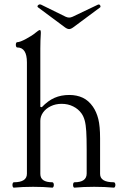

<svg xmlns="http://www.w3.org/2000/svg" viewBox="-20 -864 575 888"><path d="M37.6 -8.8Q37.6 -13.7 39.3 -17.3Q41 -21 43.9 -21Q104.5 -21 104.5 -60.5V-575.2Q104.5 -644.5 59.6 -644.5Q56.6 -644.5 54.9 -648.2Q53.2 -651.9 53.2 -656.7Q53.2 -662.1 54.9 -665.5Q56.6 -668.9 59.6 -668.9Q72.3 -668.9 100.8 -684.3Q129.4 -699.7 143.6 -711.9Q159.2 -725.1 164.6 -725.1Q168.9 -725.1 168.9 -711.4Q166.5 -676.8 166.5 -639.2V-370.1L173.3 -368.2Q202.1 -398.4 232.4 -411.6Q262.7 -424.8 300.3 -424.8Q335.4 -424.8 362.8 -411.9Q390.1 -398.9 409.7 -370.6Q426.3 -346.7 434.6 -313.7Q442.9 -280.8 442.9 -224.6V-59.6Q442.9 -21 506.8 -21Q509.8 -21 511.7 -17.3Q513.7 -13.7 513.7 -8.8Q513.7 -3.9 511.7 0Q509.8 3.9 506.8 3.9Q466.3 0 415.5 0Q364.7 0 324.2 3.9Q321.3 3.9 319.6 0.2Q317.9 -3.4 317.9 -8.8Q317.9 -13.7 319.6 -17.3Q321.3 -21 324.2 -21Q380.9 -21 380.9 -61.5V-172.9Q380.9 -226.1 378.9 -256.8Q377 -287.6 371.8 -306.6Q366.7 -325.7 356.9 -339.4Q342.3 -359.9 318.4 -371.8Q294.4 -383.8 265.1 -383.8Q237.3 -383.8 214.6 -372.8Q191.9 -361.8 179.2 -343.8Q166.5 -325.7 166.5 -305.2V-59.6Q166.5 -21 222.2 -21Q225.1 -21 227.1 -17.3Q229 -13.7 229 -8.8Q229 -3.9 227.1 0Q225.1 3.9 222.2 3.9Q182.6 0 133.3 0Q83.5 0 43.9 3.9Q41 3.9 39.3 0.2Q37.6 -3.4 37.6 -8.8ZM279.3 -738.3 155.8 -830.1Q153.3 -832 153.3 -834.5Q153.3 -837.9 157 -840.8Q160.6 -843.8 165 -843.8Q167.5 -843.8 170.4 -842.3L283.7 -786.6Q292.5 -782.7 299.8 -782.7Q307.1 -782.7 315.9 -786.6L432.6 -842.3Q437.5 -844.7 441.2 -841.6Q444.8 -838.4 444.8 -834Q444.8 -831.5 443.4 -830.1L319.8 -738.3Q308.1 -729.5 299.8 -729.5Q291 -729.5 279.3 -738.3Z"/></svg>

Font: JuniusX Light
Style: Regular
Weight: 300
Designer: Peter S. Baker
Foundry: Briery Creek Software
Version: Version 1.008